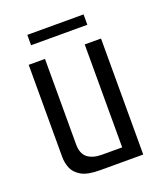

<svg xmlns="http://www.w3.org/2000/svg" viewBox="-113 -655 621 731"><g transform="rotate(-20 198.0 -289.5)"><path d="M167 0Q116 0 91 -15Q66 -30 57.5 -52Q49 -74 49 -96V-470H115V-124Q115 -86 136 -69.5Q157 -53 195 -53H276V-470H342V0ZM83 -537V-579H311V-537Z"/></g></svg>

Font: Smooch Sans Thin Medium
Style: Regular
Weight: 500
Version: Version 1.010